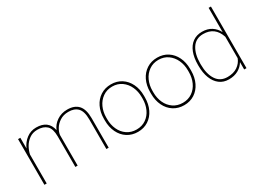

<svg xmlns="http://www.w3.org/2000/svg" viewBox="-41 -1284 2511 1881"><g transform="rotate(-30 1214.0 -343.5)"><path d="M69 -517H95V-396Q120 -454 168 -490.5Q216 -527 278 -527Q414 -527 440 -405Q461 -458 512 -492.5Q563 -527 630 -527Q711 -527 753.5 -481Q796 -435 796 -335V0H770V-335Q770 -427 732.5 -465Q695 -503 628 -502Q572 -502 531.5 -475.5Q491 -449 469.5 -412.5Q448 -376 445 -345V0H419V-345Q419 -432 382 -467Q345 -502 277 -502Q224 -502 185.5 -474Q147 -446 125 -406.5Q103 -367 95 -327V0H69Z M1124 -527Q1191 -527 1242 -494Q1293 -461 1321.5 -402.5Q1350 -344 1350 -269V-249Q1350 -174 1321.5 -115Q1293 -56 1242 -23Q1191 10 1124 10Q1057 10 1005.5 -23Q954 -56 925.5 -115Q897 -174 897 -249V-269Q897 -344 925.5 -402.5Q954 -461 1005.5 -494Q1057 -527 1124 -527ZM1124 -17Q1185 -17 1230.5 -48.5Q1276 -80 1300 -133Q1324 -186 1324 -249V-269Q1324 -331 1300 -384Q1276 -437 1230.5 -469.5Q1185 -502 1124 -502Q1063 -502 1017 -469.5Q971 -437 947 -384Q923 -331 923 -269V-249Q923 -186 947 -133Q971 -80 1017 -48.5Q1063 -17 1124 -17Z M1647 -527Q1714 -527 1765 -494Q1816 -461 1844.5 -402.5Q1873 -344 1873 -269V-249Q1873 -174 1844.5 -115Q1816 -56 1765 -23Q1714 10 1647 10Q1580 10 1528.5 -23Q1477 -56 1448.5 -115Q1420 -174 1420 -249V-269Q1420 -344 1448.5 -402.5Q1477 -461 1528.5 -494Q1580 -527 1647 -527ZM1647 -17Q1708 -17 1753.5 -48.5Q1799 -80 1823 -133Q1847 -186 1847 -249V-269Q1847 -331 1823 -384Q1799 -437 1753.5 -469.5Q1708 -502 1647 -502Q1586 -502 1540 -469.5Q1494 -437 1470 -384Q1446 -331 1446 -269V-249Q1446 -186 1470 -133Q1494 -80 1540 -48.5Q1586 -17 1647 -17Z M2154 -527Q2216 -527 2260 -499Q2304 -471 2329 -422V-697H2355V0H2329V-83Q2304 -40 2259 -15Q2214 10 2153 10Q2092 10 2048.5 -23Q2005 -56 1982 -115.5Q1959 -175 1959 -254V-265Q1959 -346 1982 -405Q2005 -464 2049 -495.5Q2093 -527 2154 -527ZM2152 -17Q2220 -17 2265 -47.5Q2310 -78 2329 -128V-370Q2286 -502 2153 -502Q2070 -502 2027.5 -437Q1985 -372 1985 -265V-254Q1985 -147 2027.5 -82Q2070 -17 2152 -17Z"/></g></svg>

Font: FreesentationVF
Style: Regular
Weight: 400
Designer: glyphs from Roboto by Christian Robertson / Hangul glyphs from Noto Sans CJK(Source Han Sans) by Jang Soo-young and Kang
Foundry: PT&
Version: Version 2.001;Glyphs 3.3.1 (3343)